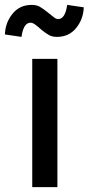

<svg xmlns="http://www.w3.org/2000/svg" viewBox="-62 -766 363 786"><path d="M70 0V-525H173V0ZM171 -615Q151 -615 137.5 -623Q124 -631 109 -643Q90 -660 80.5 -666.5Q71 -673 63 -673Q34 -673 26 -615L-42 -625Q-40 -674 -10.5 -710Q19 -746 68 -746Q88 -746 101.5 -738Q115 -730 130 -718Q150 -702 159 -695Q168 -688 176 -688Q205 -688 213 -746L281 -736Q279 -687 249.5 -651Q220 -615 171 -615Z"/></svg>

Font: Lexend Deca
Style: Regular
Weight: 400
Designer: Bonnie Shaver-Troup, Thomas Jockin
Foundry: Lexend
Version: Version 1.008; ttfautohint (v1.8.4.7-5d5b)